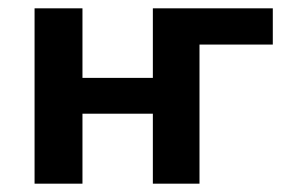

<svg xmlns="http://www.w3.org/2000/svg" viewBox="-20 -441 699 461"><path d="M63 0V-421H178V0ZM118 -168V-254H407V-168ZM347 0V-421H459V0ZM407 -334V-421H635V-334Z"/></svg>

Font: Ysabeau Office
Style: Bold
Weight: 700
Designer: Christian Thalmann (Catharsis Fonts)
Version: Version 2.001;gftools[0.9.30]; featfreeze: tnum,lnum,ss02